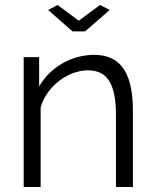

<svg xmlns="http://www.w3.org/2000/svg" viewBox="-20 -750 623 770"><path d="M173 -710 271 -624H321L420 -710L381 -730L296 -667L211 -730ZM513 -305C513 -442 474 -530 358 -530C265 -530 180 -479 137 -403V-521H75V0H143V-319C167 -405 254 -468 333 -468C409 -468 445 -415 445 -291V0H513Z"/></svg>

Font: Raleway Reg
Style: Regular
Weight: 400
Designer: Matt McInerney, Pablo Impallari, Rodrigo Fuenzalida
Foundry: Matt McInerney, Pablo Impallari, Rodrigo Fuenzalida
Version: Version 3.00 July 28, 2015